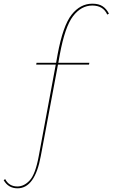

<svg xmlns="http://www.w3.org/2000/svg" viewBox="-140 -731 610 1040"><path d="M450 -657 441 -652Q419 -701 360 -701Q300 -701 256 -644Q212 -587 184 -436L176 -391H344L342 -381H174L81 114Q49 289 -45 289Q-95 289 -120 245L-112 239Q-91 279 -46 279Q-9 279 21.5 245.5Q52 212 70 114L162 -381H56L58 -391H164L172 -436Q201 -592 248 -651.5Q295 -711 360 -711Q395 -711 416 -697Q437 -683 450 -657Z"/></svg>

Font: Ysabeau Infant Hairline
Style: Italic
Weight: 100
Italic angle: -12°
Designer: Christian Thalmann (Catharsis Fonts)
Version: Version 0.003